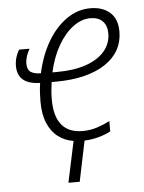

<svg xmlns="http://www.w3.org/2000/svg" viewBox="-52 -583 603 803"><g transform="rotate(-5 249.5 -181.5)"><path d="M202.6 178.7 239.3 6.3Q202.6 0.5 174.8 -20.8Q147 -42 131.3 -79.1Q115.7 -116.2 115.7 -169.9Q115.7 -189.9 116.9 -209.5Q118.2 -229 121.1 -247.6Q87.4 -248.5 66.4 -258.3Q45.4 -268.1 35.9 -285.4Q26.4 -302.7 26.4 -326.2Q26.4 -344.7 31.5 -362.1Q36.6 -379.4 45.4 -394H89.4Q81.1 -379.4 75.9 -363.8Q70.8 -348.1 70.8 -333Q70.8 -307.6 85.4 -297.6Q100.1 -287.6 127.9 -287.6Q143.6 -360.4 176.5 -417.2Q209.5 -474.1 256.1 -507.3Q302.7 -540.5 357.4 -540.5Q408.2 -540.5 439.2 -513.4Q470.2 -486.3 470.2 -432.6Q470.2 -391.1 451.7 -357.2Q433.1 -323.2 396.7 -298.6Q360.4 -273.9 307.4 -260.5Q254.4 -247.1 186 -247.1H169.4Q167 -231.4 165.3 -212.4Q163.6 -193.4 163.6 -173.8Q163.6 -103.5 193.1 -67.6Q222.7 -31.7 280.8 -31.7Q313 -31.7 341.6 -41Q370.1 -50.3 395.5 -63.5V-20Q374.5 -8.8 346.2 -0.7Q317.9 7.3 285.2 8.8L250 178.7ZM176.3 -287.1H195.3Q266.6 -287.1 317.9 -304.9Q369.1 -322.8 396.2 -355Q423.3 -387.2 423.3 -429.7Q423.3 -461.4 405.5 -480.2Q387.7 -499 353 -499Q316.4 -499 281 -472.7Q245.6 -446.3 218 -398.7Q190.4 -351.1 176.3 -287.1Z"/></g></svg>

Font: Open Sans SemiCondensed Light
Style: Italic
Weight: 300
Width: 4
Italic angle: -12°
Designer: Monotype Design Team
Foundry: Monotype Imaging Inc.
Version: Version 3.000